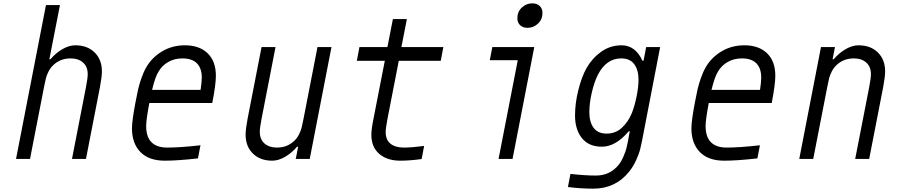

<svg xmlns="http://www.w3.org/2000/svg" viewBox="-20 -947 5373 1144"><path d="M502.6 -505.2Q502.6 -549.5 474.9 -574.2Q447.3 -599 400.4 -599Q339.2 -599 296.9 -558.6Q279.9 -542.3 268.9 -520.2Q257.8 -498 253.6 -480.8Q249.3 -463.5 242.2 -427.7L158.9 0H75.5L253.9 -916.7H337.2L274.1 -593.8H280.6Q312.5 -631.5 352.2 -654.3Q391.9 -677.1 428.4 -677.1Q500.7 -677.1 543.9 -634.4Q587.2 -591.8 587.2 -521.5Q587.2 -490.2 575.5 -427.7L492.2 0H408.9L492.2 -427.7Q502.6 -481.1 502.6 -505.2Z M1182.3 -485Q1182.3 -540.4 1153.3 -569.7Q1124.3 -599 1067.1 -599Q1020.2 -599 983.1 -578.1Q946 -557.3 924.5 -520.2Q904.9 -489.6 886.1 -411.5H1175.1Q1182.3 -459 1182.3 -485ZM850.9 -196Q850.9 -67.7 976.6 -67.7Q1052.7 -67.7 1174.5 -81.4L1159.5 -3.3Q1039.1 10.4 961.6 10.4Q866.5 10.4 816.4 -41.3Q766.3 -93.1 766.3 -182.3Q766.3 -225.9 786.5 -333.3Q796.2 -384.8 802.7 -413.7Q809.2 -442.7 822.3 -480.5Q835.3 -518.2 851.6 -546.2Q884.8 -604.2 945.3 -640.6Q1005.9 -677.1 1082 -677.1Q1168 -677.1 1217.1 -629.6Q1266.3 -582 1266.3 -495.4Q1266.3 -443.4 1244.8 -333.3H869.8Q850.9 -233.7 850.9 -196Z M1528 -161.5Q1528 -117.2 1555.7 -92.4Q1583.3 -67.7 1630.2 -67.7Q1691.4 -67.7 1733.7 -108.1Q1750.7 -124.3 1761.7 -146.5Q1772.8 -168.6 1777 -185.9Q1781.2 -203.1 1788.4 -238.9L1871.7 -666.7H1955.1L1825.5 0H1742.2L1756.5 -72.9H1750Q1718.1 -35.2 1678.4 -12.4Q1638.7 10.4 1602.2 10.4Q1529.9 10.4 1486.7 -32.2Q1443.4 -74.9 1443.4 -145.2Q1443.4 -176.4 1455.1 -238.9L1538.4 -666.7H1621.7L1538.4 -238.9Q1528 -185.5 1528 -161.5Z M2278 -160.2Q2278 -113.9 2306.6 -90.8Q2335.3 -67.7 2386.7 -67.7Q2432.9 -67.7 2507.2 -77.5L2492.2 0.7Q2419.9 10.4 2365.2 10.4Q2286.5 10.4 2239.6 -30.3Q2192.7 -71 2192.7 -143.2Q2192.7 -175.8 2204.4 -234.4L2272.8 -584.6H2106.1L2121.7 -666.7H2288.4L2321 -833.3H2404.3L2371.7 -666.7H2621.7L2606.1 -584.6H2356.1L2289.1 -240.9Q2278 -182.9 2278 -160.2Z M3062.5 -837.9Q3062.5 -877 3089.2 -902Q3115.9 -927.1 3151.7 -927.1Q3179 -927.1 3195.6 -911.5Q3212.2 -895.8 3212.2 -870.4Q3212.2 -831.4 3185.5 -806.3Q3158.9 -781.2 3123 -781.2Q3095.7 -781.2 3079.1 -796.9Q3062.5 -812.5 3062.5 -837.9ZM2950.5 0 3065.1 -588.5H2898.4L2913.4 -666.7H3163.4L3033.9 0Z M3784.5 -472Q3784.5 -529.9 3759.1 -564.5Q3733.7 -599 3681.6 -599Q3592.4 -599 3542.3 -501.3Q3521.5 -460.3 3506.5 -396.8Q3491.5 -333.3 3491.5 -278Q3491.5 -220.1 3516.9 -185.5Q3542.3 -151 3594.4 -151Q3647.8 -151 3685.5 -185.9Q3723.3 -220.7 3744.8 -273.4Q3760.4 -311.8 3772.5 -370.1Q3784.5 -428.4 3784.5 -472ZM3566.4 -72.9Q3488.3 -72.9 3447.3 -124Q3406.2 -175.1 3406.2 -259.1Q3406.2 -332 3426.1 -411.1Q3446 -490.2 3474.6 -541Q3507.2 -599 3561.2 -638Q3615.2 -677.1 3683.6 -677.1Q3765.6 -677.1 3807.9 -585.3H3814.5L3830.1 -666.7H3913.4L3804.7 -104.2Q3798.2 -72.9 3793.3 -53.4Q3788.4 -33.9 3771.5 4.6Q3754.6 43 3730.5 73.6Q3648.4 177.1 3515.6 177.1Q3439.5 177.1 3363.9 167.3L3378.9 89.2Q3465.5 99 3531.2 99Q3613.9 99 3666 35.2Q3682.9 14.3 3696 -17.3Q3709 -48.8 3711.9 -61.8Q3714.8 -74.9 3721.4 -104.2L3732.4 -164.7H3725.9Q3648.4 -72.9 3566.4 -72.9Z M4515.6 -485Q4515.6 -540.4 4486.7 -569.7Q4457.7 -599 4400.4 -599Q4353.5 -599 4316.4 -578.1Q4279.3 -557.3 4257.8 -520.2Q4238.3 -489.6 4219.4 -411.5H4508.5Q4515.6 -459 4515.6 -485ZM4184.2 -196Q4184.2 -67.7 4309.9 -67.7Q4386.1 -67.7 4507.8 -81.4L4492.8 -3.3Q4372.4 10.4 4294.9 10.4Q4199.9 10.4 4149.7 -41.3Q4099.6 -93.1 4099.6 -182.3Q4099.6 -225.9 4119.8 -333.3Q4129.6 -384.8 4136.1 -413.7Q4142.6 -442.7 4155.6 -480.5Q4168.6 -518.2 4184.9 -546.2Q4218.1 -604.2 4278.6 -640.6Q4339.2 -677.1 4415.4 -677.1Q4501.3 -677.1 4550.5 -629.6Q4599.6 -582 4599.6 -495.4Q4599.6 -443.4 4578.1 -333.3H4203.1Q4184.2 -233.7 4184.2 -196Z M5169.3 -505.2Q5169.3 -549.5 5141.6 -574.2Q5113.9 -599 5067.1 -599Q5005.9 -599 4963.5 -558.6Q4946.6 -542.3 4935.5 -520.2Q4924.5 -498 4920.2 -480.8Q4916 -463.5 4908.9 -427.7L4825.5 0H4742.2L4871.7 -666.7H4955.1L4940.8 -593.8H4947.3Q4979.2 -631.5 5018.9 -654.3Q5058.6 -677.1 5095.1 -677.1Q5167.3 -677.1 5210.6 -634.4Q5253.9 -591.8 5253.9 -521.5Q5253.9 -490.2 5242.2 -427.7L5158.9 0H5075.5L5158.9 -427.7Q5169.3 -481.1 5169.3 -505.2Z"/></svg>

Font: TypoPRO Monoid
Style: Italic
Weight: 400
Width: 4
Italic angle: -11°
Monospace: yes
Version: Version 0.61